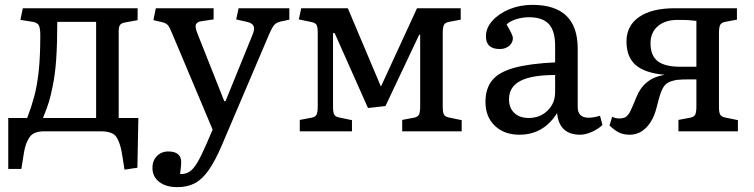

<svg xmlns="http://www.w3.org/2000/svg" viewBox="-20 -541 3108 791"><path d="M493 158 482 89Q475 48 460 24Q445 0 395 0H162Q118 0 101.5 24.5Q85 49 79 86L68 155H14V-55H92Q109 -99 121 -143.5Q133 -188 139.5 -248Q146 -308 146 -395Q146 -424 140.5 -435.5Q135 -447 116 -451L64 -459L74 -507H547V-458L498 -449Q479 -446 474 -437.5Q469 -429 469 -414V-55H550L546 150ZM157 -55H376V-451H216Q216 -362 211.5 -296.5Q207 -231 196 -181Q190 -150 181.5 -121.5Q173 -93 157 -55Z M711 230Q664 230 636 208.5Q608 187 608 150Q608 121 626.5 102Q645 83 673 83Q721 83 726 119Q728 133 722 176Q743 177 759.5 167Q776 157 792.5 129.5Q809 102 831 51L856 -7L691 -399Q679 -429 671.5 -437.5Q664 -446 647 -450L612 -458L622 -507H860V-461L812 -454Q794 -452 788 -442Q782 -432 793 -404L904 -124H909L1020 -397Q1030 -420 1025 -433Q1020 -446 997 -451L953 -461L963 -507H1172V-460L1135 -452Q1119 -448 1110.5 -439Q1102 -430 1088 -398L895 55Q867 121 840 159.5Q813 198 782.5 214Q752 230 711 230Z M1215 0V-47L1263 -56Q1279 -59 1284 -68.5Q1289 -78 1289 -104V-407Q1289 -430 1284 -438.5Q1279 -447 1264 -450L1211 -461L1221 -507H1413L1549 -185L1552 -190L1698 -507H1878V-460L1830 -451Q1814 -448 1809 -438.5Q1804 -429 1804 -403V-100Q1804 -78 1809 -69Q1814 -60 1829 -57L1882 -46V0H1637V-47L1685 -56Q1701 -59 1706 -68.5Q1711 -78 1711 -104V-398H1707L1568 -104L1496 -96L1359 -404L1352 -405V-100Q1352 -78 1357 -69Q1362 -60 1377 -57L1430 -46V0Z M2120 14Q2057 14 2018.5 -23Q1980 -60 1980 -121Q1980 -176 2007.5 -210Q2035 -244 2098 -261.5Q2161 -279 2267 -284V-352Q2267 -414 2241 -442Q2215 -470 2159 -470Q2132 -470 2105.5 -461.5Q2079 -453 2067 -440Q2093 -397 2093 -384Q2093 -365 2077.5 -352Q2062 -339 2039 -339Q1982 -339 1982 -391Q1982 -426 2008.5 -455.5Q2035 -485 2078.5 -503Q2122 -521 2173 -521Q2360 -521 2360 -341V-100Q2360 -56 2405 -56Q2416 -56 2427 -58Q2438 -60 2452 -64L2462 -26Q2444 -9 2418 2.5Q2392 14 2370 14Q2284 14 2275 -75Q2219 14 2120 14ZM2158 -55Q2205 -55 2236 -85.5Q2267 -116 2267 -161V-232Q2170 -232 2123.5 -207.5Q2077 -183 2077 -132Q2077 -96 2099 -75.5Q2121 -55 2158 -55Z M2574 14Q2550 14 2531.5 5.5Q2513 -3 2491 -24L2502 -60Q2516 -53 2530 -53Q2547 -53 2557 -58.5Q2567 -64 2576.5 -82.5Q2586 -101 2601 -139Q2632 -218 2714 -232L2718 -233Q2637 -240 2599 -273Q2561 -306 2561 -370Q2561 -435 2613 -471Q2665 -507 2759 -507H3016V-460L2968 -451Q2952 -448 2947 -438.5Q2942 -429 2942 -403V-100Q2942 -78 2947 -69Q2952 -60 2967 -57L3020 -46V0H2775V-47L2823 -56Q2839 -59 2844 -68.5Q2849 -78 2849 -104V-214Q2839 -214 2823 -214Q2807 -214 2792 -213.5Q2777 -213 2770 -212Q2744 -208 2729.5 -199Q2715 -190 2705.5 -167Q2696 -144 2685 -98Q2672 -46 2643 -16Q2614 14 2574 14ZM2784 -266H2849V-455Q2833 -457 2817 -458Q2801 -459 2772 -459Q2720 -459 2690 -433Q2660 -407 2660 -363Q2660 -312 2689.5 -289Q2719 -266 2784 -266Z"/></svg>

Font: Literata 12pt
Style: Regular
Weight: 400
Designer: Latin by Veronika Burian and Jose Scaglione. Greek by Irene Vlachou. Cyrillic by Vera Evstafieva.
Foundry: TypeTogether
Version: Version 3.002